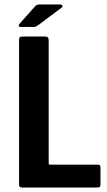

<svg xmlns="http://www.w3.org/2000/svg" viewBox="-20 -836 478 856"><path d="M79 0Q65 0 65 -12V-660Q65 -673 79 -673H180Q190 -673 193.5 -669.5Q197 -666 197 -656V-111Q197 -105 198 -103.5Q199 -102 205 -102H409Q423 -102 425.5 -99Q428 -96 428 -83V-19Q428 -5 425 -2.5Q422 0 409 0ZM131 -716H71Q64 -716 63.5 -721Q63 -726 69 -732L133 -804Q139 -811 143 -813.5Q147 -816 157 -816H250Q255 -816 258 -811Q261 -806 256 -803L156 -728Q148 -722 143 -719Q138 -716 131 -716Z"/></svg>

Font: Glory Thin
Style: Bold
Weight: 700
Version: Version 1.011